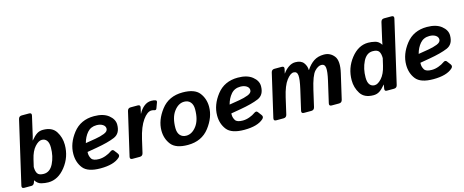

<svg xmlns="http://www.w3.org/2000/svg" viewBox="-40 -1336 4740 1960"><g transform="rotate(-15 2330.5 -356.0)"><path d="M37.1 0Q7.8 0 14.6 -29.3L167.5 -691.4Q174.3 -720.7 203.6 -720.7H281.7Q311 -720.7 304.2 -691.4L256.8 -484.4Q252.4 -464.4 245.6 -445.3H247.6Q282.7 -487.3 310.5 -504.9Q338.4 -522.5 374 -522.5Q470.7 -522.5 511 -459Q551.3 -395.5 551.3 -317.9Q551.3 -189.5 472.9 -89.8Q394.5 9.8 291 9.8Q255.9 9.8 217.8 0.5Q179.7 -8.8 155.3 -46.9H153.3L147.5 -29.3Q137.7 0 114.3 0ZM186 -180.7Q186 -133.8 202.4 -109.9Q218.8 -85.9 267.6 -85.9Q333.5 -85.9 370.1 -160.2Q406.7 -234.4 406.7 -327.1Q406.7 -377.9 387.9 -402.3Q369.1 -426.8 335.9 -426.8Q301.8 -426.8 262.5 -383.3Q223.1 -339.8 204.1 -257.8Z M610.4 -202.6Q610.4 -315.4 690.9 -418.9Q771.5 -522.5 913.6 -522.5Q1011.7 -522.5 1066.4 -478.5Q1121.1 -434.6 1121.1 -377.9Q1121.1 -284.2 1051.5 -254.9Q981.9 -225.6 858.4 -204.1L756.3 -186.5Q755.9 -180.2 755.9 -172.9Q755.9 -141.6 772.9 -113.8Q790 -85.9 851.6 -85.9Q886.7 -85.9 923.3 -99.4Q960 -112.8 981.9 -129.4Q1007.3 -148.4 1021.5 -129.4L1050.3 -91.3Q1067.9 -68.4 1046.4 -48.3Q1014.6 -19 963.4 -4.6Q912.1 9.8 842.8 9.8Q708 9.8 659.2 -52.2Q610.4 -114.3 610.4 -202.6ZM762.7 -278.3 869.6 -295.9Q920.9 -304.2 963.1 -320.6Q1005.4 -336.9 1005.4 -366.7Q1005.4 -393.6 979.7 -410.2Q954.1 -426.8 915 -426.8Q853 -426.8 816.2 -383.8Q779.3 -340.8 762.7 -278.3Z M1180.7 0Q1151.4 0 1158.2 -29.3L1263.2 -483.4Q1270 -512.7 1298.8 -512.7H1374Q1403.8 -512.7 1397 -483.4L1383.3 -423.3H1385.3Q1405.8 -464.8 1440.9 -493.7Q1476.1 -522.5 1519 -522.5Q1547.4 -522.5 1564 -515.6Q1578.1 -509.8 1571.8 -492.2L1550.3 -434.1Q1543 -414.1 1521.5 -422.4Q1509.8 -426.8 1495.1 -426.8Q1451.2 -426.8 1403.6 -360.4Q1356 -293.9 1327.1 -169.4L1294.9 -29.3Q1288.1 0 1258.8 0Z M1541 -201.2Q1541 -311 1622.1 -416.7Q1703.1 -522.5 1849.6 -522.5Q1976.6 -522.5 2025.4 -459.7Q2074.2 -397 2074.2 -311.5Q2074.2 -201.7 1993.2 -95.9Q1912.1 9.8 1765.6 9.8Q1638.7 9.8 1589.8 -53Q1541 -115.7 1541 -201.2ZM1685.5 -189Q1685.5 -140.1 1709.2 -113Q1732.9 -85.9 1774.4 -85.9Q1835.4 -85.9 1882.6 -148.7Q1929.7 -211.4 1929.7 -323.7Q1929.7 -372.6 1906 -399.7Q1882.3 -426.8 1840.8 -426.8Q1779.8 -426.8 1732.7 -364Q1685.5 -301.3 1685.5 -189Z M2129.9 -202.6Q2129.9 -315.4 2210.4 -418.9Q2291 -522.5 2433.1 -522.5Q2531.2 -522.5 2585.9 -478.5Q2640.6 -434.6 2640.6 -377.9Q2640.6 -284.2 2571 -254.9Q2501.5 -225.6 2377.9 -204.1L2275.9 -186.5Q2275.4 -180.2 2275.4 -172.9Q2275.4 -141.6 2292.5 -113.8Q2309.6 -85.9 2371.1 -85.9Q2406.2 -85.9 2442.9 -99.4Q2479.5 -112.8 2501.5 -129.4Q2526.9 -148.4 2541 -129.4L2569.8 -91.3Q2587.4 -68.4 2565.9 -48.3Q2534.2 -19 2482.9 -4.6Q2431.6 9.8 2362.3 9.8Q2227.5 9.8 2178.7 -52.2Q2129.9 -114.3 2129.9 -202.6ZM2282.2 -278.3 2389.2 -295.9Q2440.4 -304.2 2482.7 -320.6Q2524.9 -336.9 2524.9 -366.7Q2524.9 -393.6 2499.3 -410.2Q2473.6 -426.8 2434.6 -426.8Q2372.6 -426.8 2335.7 -383.8Q2298.8 -340.8 2282.2 -278.3Z M2700.2 0Q2670.9 0 2677.7 -29.3L2782.7 -483.4Q2789.6 -512.7 2818.4 -512.7H2895.5Q2924.8 -512.7 2918.5 -483.4L2908.2 -439.5H2910.2Q2932.6 -473.1 2967.8 -497.8Q3002.9 -522.5 3040 -522.5Q3101.1 -522.5 3127.7 -487.5Q3154.3 -452.6 3154.3 -409.7H3156.2Q3191.9 -464.4 3235.8 -493.4Q3279.8 -522.5 3342.8 -522.5Q3408.7 -522.5 3449.7 -470.7Q3490.7 -418.9 3461.4 -293L3400.4 -29.3Q3393.6 0 3364.3 0H3286.1Q3256.8 0 3263.7 -29.3L3315.4 -253.9Q3336.4 -345.7 3331.5 -386.2Q3326.7 -426.8 3290 -426.8Q3255.9 -426.8 3218.3 -387Q3180.7 -347.2 3147 -201.2L3107.4 -29.3Q3100.6 0 3071.3 0H2993.2Q2963.9 0 2970.7 -29.3L3020 -244.1Q3043 -344.2 3038.3 -385.5Q3033.7 -426.8 2997.1 -426.8Q2963.4 -426.8 2922.4 -373Q2881.3 -319.3 2854 -201.2L2814.5 -29.3Q2807.6 0 2778.3 0Z M3549.8 -194.8Q3549.8 -323.2 3628.2 -422.9Q3706.5 -522.5 3810.1 -522.5Q3845.2 -522.5 3883.3 -513.2Q3921.4 -503.9 3945.8 -465.8H3947.8Q3949.7 -481 3955.1 -504.9L3997.6 -691.4Q4004.4 -720.7 4033.7 -720.7H4111.8Q4141.1 -720.7 4134.3 -691.4L3981.4 -29.3Q3974.6 0 3945.3 0H3868.2Q3843.3 0 3848.6 -29.3L3855.5 -67.4H3853.5Q3818.4 -25.4 3790.5 -7.8Q3762.7 9.8 3727.1 9.8Q3630.4 9.8 3590.1 -53.7Q3549.8 -117.2 3549.8 -194.8ZM3694.3 -185.5Q3694.3 -134.8 3713.1 -110.4Q3731.9 -85.9 3765.1 -85.9Q3799.3 -85.9 3838.6 -129.4Q3877.9 -172.9 3897 -254.9L3915 -332Q3915 -378.9 3898.7 -402.8Q3882.3 -426.8 3833.5 -426.8Q3767.6 -426.8 3731 -352.5Q3694.3 -278.3 3694.3 -185.5Z M4127.9 -202.6Q4127.9 -315.4 4208.5 -418.9Q4289.1 -522.5 4431.2 -522.5Q4529.3 -522.5 4584 -478.5Q4638.7 -434.6 4638.7 -377.9Q4638.7 -284.2 4569.1 -254.9Q4499.5 -225.6 4376 -204.1L4273.9 -186.5Q4273.4 -180.2 4273.4 -172.9Q4273.4 -141.6 4290.5 -113.8Q4307.6 -85.9 4369.1 -85.9Q4404.3 -85.9 4440.9 -99.4Q4477.5 -112.8 4499.5 -129.4Q4524.9 -148.4 4539.1 -129.4L4567.9 -91.3Q4585.4 -68.4 4564 -48.3Q4532.2 -19 4481 -4.6Q4429.7 9.8 4360.4 9.8Q4225.6 9.8 4176.8 -52.2Q4127.9 -114.3 4127.9 -202.6ZM4280.3 -278.3 4387.2 -295.9Q4438.5 -304.2 4480.7 -320.6Q4522.9 -336.9 4522.9 -366.7Q4522.9 -393.6 4497.3 -410.2Q4471.7 -426.8 4432.6 -426.8Q4370.6 -426.8 4333.7 -383.8Q4296.9 -340.8 4280.3 -278.3Z"/></g></svg>

Font: Istok
Style: Bold Italic
Weight: 700
Italic angle: -13°
Designer: Andrey V. Panov
Foundry: Andrey V. Panov
Version: Version 1.0.3